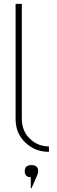

<svg xmlns="http://www.w3.org/2000/svg" viewBox="-20 -770 291 985"><path d="M231 -19V9Q160 9 110 -38.5Q60 -86 60 -160V-750H92V-160Q92 -99 132.5 -59Q173 -19 231 -19ZM138 195V139Q107 139 107 108Q107 77 141.5 77Q176 77 176 108Q176 115 173 124L142 195Z"/></svg>

Font: Poiret One
Style: Regular
Weight: 400
Designer: Denis Masharov
Foundry: Denis Masharov
Version: Version 1.001